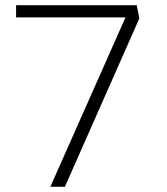

<svg xmlns="http://www.w3.org/2000/svg" viewBox="-20 -720 643 740"><path d="M174 0 473 -674 486 -653H42V-700H507L517 -649L230 0Z"/></svg>

Font: Lexend Peta ExtraLight
Style: Regular
Weight: 250
Version: Version 1.007